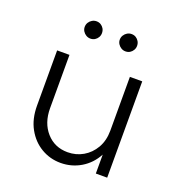

<svg xmlns="http://www.w3.org/2000/svg" viewBox="-109 -661 712 761"><g transform="rotate(20 246.5 -280.0)"><path d="M227.8 8.3Q183.3 8.3 145.8 -13.9Q108.3 -36.1 85.8 -76.7Q63.2 -117.4 63.2 -173.6V-406.2H115.3V-181.2Q115.3 -119.4 150 -80.2Q184.7 -41 239.6 -41Q275 -41 304.5 -58Q334 -75 352.1 -106.2Q370.1 -137.5 370.1 -179.9V-406.2H422.2V0H374.3V-79.9Q352.1 -38.2 313.2 -14.9Q274.3 8.3 227.8 8.3ZM170.8 -495.1Q161.1 -495.1 152.8 -500Q144.4 -504.9 139.2 -513.2Q134 -521.5 134 -531.2Q134 -541.7 139.2 -550Q144.4 -558.3 152.8 -563.2Q161.1 -568.1 170.8 -568.1Q181.2 -568.1 189.2 -563.2Q197.2 -558.3 202.1 -550Q206.9 -541.7 206.9 -531.2Q206.9 -521.5 202.1 -513.2Q197.2 -504.9 189.2 -500Q181.2 -495.1 170.8 -495.1ZM318.8 -495.1Q309 -495.1 300.7 -500Q292.4 -504.9 287.2 -513.2Q281.9 -521.5 281.9 -531.2Q281.9 -541.7 287.2 -550Q292.4 -558.3 300.7 -563.2Q309 -568.1 318.8 -568.1Q329.2 -568.1 337.2 -563.2Q345.1 -558.3 350 -550Q354.9 -541.7 354.9 -531.2Q354.9 -521.5 350 -513.2Q345.1 -504.9 337.2 -500Q329.2 -495.1 318.8 -495.1Z"/></g></svg>

Font: Afacad Flux Light
Style: Regular
Weight: 300
Designer: Kristian Moeller
Foundry: Dicotype
Version: Version 1.100